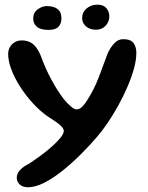

<svg xmlns="http://www.w3.org/2000/svg" viewBox="-20 -604 631 818"><path d="M99 193.8Q77.1 193.8 64.2 182Q51.4 170.3 51.4 153.9Q51.4 135.4 65.7 120.1Q80 104.9 103.9 93.2Q129.8 76.4 155.9 57Q181.9 37.6 203.7 18Q225.5 -1.6 238.7 -18.4Q251.8 -35.2 251.8 -46.6Q251.8 -56.3 237.5 -69.7Q223.2 -83.1 192.1 -102.1Q165.9 -118.9 140.3 -143.5Q114.7 -168.2 92 -197.5Q69.3 -226.8 52 -257.8Q34.7 -288.8 24.7 -318.5Q14.8 -348.2 14.8 -373.8Q14.8 -390.3 22.3 -403.6Q29.9 -416.8 43.1 -424.3Q56.2 -431.9 72.6 -431.9Q99.1 -431.9 117.6 -418.7Q136 -405.5 151.6 -371.7Q172.4 -313.4 199.4 -263.9Q226.3 -214.4 252.7 -180.7Q266.8 -163.1 282 -150.5Q297.1 -137.9 306 -137.9Q319.6 -137.9 332.3 -151.4Q345.1 -165 353.5 -180.2Q381.1 -223.4 400.4 -273.8Q419.8 -324.1 438.9 -377Q451.2 -403.1 467.4 -420.1Q483.6 -437.1 504.9 -437.1Q536.1 -437.1 548.5 -421Q560.9 -404.9 560.9 -379.2Q560.9 -348.2 550.4 -310.6Q539.9 -272.9 522.2 -232.3Q504.6 -191.8 483 -152.8Q461.4 -113.9 438.3 -80.1Q415.2 -46.2 394.4 -22.1Q362.1 15.8 323.7 54Q285.4 92.2 245.7 123.9Q205.9 155.6 168.2 174.7Q130.6 193.8 99 193.8ZM187.7 -476.6Q151.8 -476.6 136.6 -490.3Q121.5 -504.1 121.5 -525.1Q121.5 -550.2 140.6 -564.2Q159.7 -578.1 179.8 -578.1Q196 -578.1 210.2 -573.4Q224.5 -568.8 233.2 -557.2Q241.8 -545.7 241.8 -524.8Q241.8 -504.6 229.5 -490.6Q217.2 -476.6 187.7 -476.6ZM388.4 -477.4Q363 -477.4 346.5 -491.5Q330 -505.6 330 -526.6Q330 -551.9 348.9 -568Q367.9 -584.1 395.4 -584.1Q420.8 -584.1 433.2 -569.2Q445.8 -554.2 445.8 -535Q445.8 -511.3 430 -494.4Q414.2 -477.4 388.4 -477.4Z"/></svg>

Font: Gluten Thin
Style: Regular
Weight: 100
Designer: Tyler Finck
Foundry: Etcetera Type Company
Version: Version 1.300